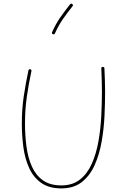

<svg xmlns="http://www.w3.org/2000/svg" viewBox="-20 -1044 699 1065"><path d="M147.9 -659.7Q156.2 -657.7 154.3 -649.4Q139.2 -579.1 128.9 -508.1Q118.7 -437 118.7 -358.4Q118.7 -291.5 127 -230Q135.3 -168.5 157 -120.1Q178.7 -71.8 218.3 -43.7Q257.8 -15.6 320.3 -15.6Q382.8 -15.6 424.1 -48.6Q465.3 -81.5 489.7 -137Q514.2 -192.4 526.1 -260.5Q538.1 -328.6 541.7 -399.9Q545.4 -471.2 545.4 -534.7Q545.4 -566.9 544.4 -599.6Q543.5 -632.3 542 -664.1Q542 -672.9 549.8 -672.9Q559.1 -672.9 559.1 -665Q560.5 -633.3 561.8 -600.6Q563 -567.9 563 -534.7Q563 -473.1 559.6 -400.9Q556.2 -328.6 543.7 -257.8Q531.2 -187 505.1 -128.4Q479 -69.8 434.1 -34.4Q389.2 1 320.3 1Q251.5 1 208.3 -29.8Q165 -60.5 141.6 -112.3Q118.2 -164.1 109.6 -228Q101.1 -292 101.1 -358.4Q101.1 -438.5 111.8 -510.5Q122.6 -582.5 137.7 -653.3Q139.6 -661.6 147.9 -659.7ZM380.9 -1021.5Q387.7 -1015.6 382.3 -1009.3Q355 -975.1 330.3 -940.2Q305.7 -905.3 284.7 -858.9Q281.2 -851.1 273.4 -854.5Q265.6 -857.9 269 -865.7Q290.5 -913.6 315.9 -949.7Q341.3 -985.8 368.7 -1020Q374.5 -1026.9 380.9 -1021.5Z"/></svg>

Font: Mikhak-FD Thin
Style: Regular
Weight: 100
Designer: Amin Abedi
Version: Version 3.2